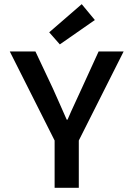

<svg xmlns="http://www.w3.org/2000/svg" viewBox="-20 -901 640 921"><path d="M242 0V-227L27 -654H150L233 -478Q250 -441 266 -404Q282 -367 300 -327H304Q321 -367 338.5 -404Q356 -441 373 -479L453 -654H573L358 -227V0ZM267 -688 216 -746 372 -881 435 -805Z"/></svg>

Font: Source Code Pro ExtraLight SemiBold
Style: Regular
Weight: 600
Monospace: yes
Version: Version 1.018;hotconv 1.0.116;makeotfexe 2.5.65601